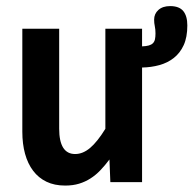

<svg xmlns="http://www.w3.org/2000/svg" viewBox="-20 -589 626 621"><path d="M171.4 -496.1V-172.9Q171.4 -90.8 223.1 -90.8Q248 -90.8 271.5 -110.6Q294.9 -130.4 320.8 -172.4V-496.1H439.5V-439Q452.6 -439.5 461.2 -441.9Q469.7 -444.3 474.6 -449.2Q479.5 -454.1 481.2 -461.9Q482.9 -469.7 482.9 -481Q482.9 -494.1 480.7 -504.2Q478.5 -514.2 478.5 -525.4Q478.5 -544.4 492.4 -556.9Q506.3 -569.3 530.3 -569.3Q559.6 -569.3 572.8 -553.2Q585.9 -537.1 585.9 -506.8Q585.9 -468.8 574.2 -443.1Q562.5 -417.5 542.2 -401.6Q522 -385.7 495.4 -378.4Q468.8 -371.1 439.5 -370.6V0H336.9L334 -73.2Q319.8 -54.2 304.9 -38.6Q290 -22.9 272.9 -12Q255.9 -1 235.8 5.1Q215.8 11.2 190.9 11.2Q156.2 11.2 130.4 -1.2Q104.5 -13.7 87.2 -36.6Q69.8 -59.6 61 -91.6Q52.2 -123.5 52.2 -163.1V-496.1Z"/></svg>

Font: Code New Roman
Style: Bold
Weight: 700
Monospace: yes
Designer: Sam Radian
Foundry: Code New Roman
Version: Version 1.508 October 19, 2014